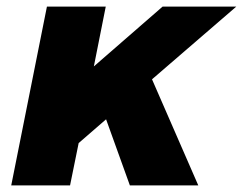

<svg xmlns="http://www.w3.org/2000/svg" viewBox="-20 -561 735 581"><path d="M580 0H373L301 -200L218 -128L192 0H14L122 -541H300L264 -360L472 -541H695L440 -321Z"/></svg>

Font: Argentum Novus
Style: Bold Italic
Weight: 700
Designer: Julieta Ulanovsky (font) & Cristiano Sobral (main changes)
Foundry: Julieta Ulanovsky (font) & Cristiano Sobral (main changes)
Version: Version 3.00;November 27, 2020;FontCreator 13.0.0.2655 64-bi